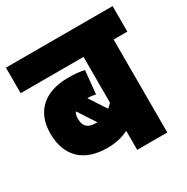

<svg xmlns="http://www.w3.org/2000/svg" viewBox="-145 -748 851 873"><g transform="rotate(-30 280.0 -311.0)"><path d="M560 -488V-622H0V-488H330V-248C324 -241 317 -234 309 -228L251 -317C269 -317 283 -314 294 -312L306 -433C279 -439 254 -441 222 -441C91 -441 25 -370 25 -262C25 -138 99 -75 217 -75C259 -75 295 -82 330 -100V0H488V-488ZM167 -258C167 -271 170 -282 176 -291L236 -199C234 -199 231 -199 228 -199C192 -199 167 -212 167 -258Z"/></g></svg>

Font: Noto Sans Condensed Black
Style: Regular
Weight: 900
Width: 3
Designer: Monotype Design Team
Foundry: Monotype Imaging Inc.
Version: Version 2.013